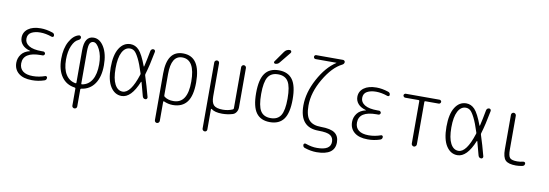

<svg xmlns="http://www.w3.org/2000/svg" viewBox="-67 -1248 5634 1971"><g transform="rotate(10 2750.0 -262.5)"><path d="M200.2 -280.3Q201.2 -280.3 201.2 -281.2Q201.2 -283.2 199.2 -283.2Q144.5 -297.9 117.2 -329.6Q89.8 -361.3 89.8 -402.3Q89.8 -460 137.2 -495.1Q184.6 -530.3 268.6 -530.3Q326.2 -530.3 391.6 -508.8Q414.1 -502 414.1 -478.5Q414.1 -470.7 407.2 -466.3Q400.4 -461.9 391.6 -464.8Q328.1 -487.3 271.5 -487.3Q214.8 -487.3 177.7 -466.8Q140.6 -446.3 140.6 -399.4Q140.6 -354.5 184.6 -327.6Q228.5 -300.8 315.4 -300.8H335Q342.8 -300.8 349.1 -294.4Q355.5 -288.1 355.5 -280.3Q355.5 -272.5 349.1 -266.1Q342.8 -259.8 335 -259.8H315.4Q132.8 -259.8 131.8 -141.6Q131.8 -88.9 167.5 -61Q203.1 -33.2 271.5 -33.2Q335.9 -33.2 398.4 -55.7Q405.3 -58.6 412.1 -53.7Q418.9 -48.8 418.9 -41Q418.9 -17.6 397.5 -10.7Q334 10.7 268.6 9.8Q178.7 9.8 129.9 -30.3Q81.1 -70.3 81.1 -139.6Q81.1 -187.5 110.4 -227.1Q139.6 -266.6 200.2 -280.3Z M775.4 -375V-43.9Q775.4 -35.2 784.2 -37.1Q851.6 -48.8 886.7 -108.4Q921.9 -168 921.9 -269.5Q921.9 -361.3 890.6 -423.3Q859.4 -485.4 825.2 -485.4Q800.8 -485.4 788.1 -462.9Q775.4 -440.4 775.4 -375ZM715.8 7.8Q627 -3.9 577.6 -74.2Q528.3 -144.5 528.3 -259.8Q528.3 -368.2 568.8 -440.9Q609.4 -513.7 667 -527.3Q675.8 -529.3 683.1 -522.9Q690.4 -516.6 690.4 -506.8Q690.4 -489.3 667 -478.5Q629.9 -462.9 604 -404.3Q578.1 -345.7 578.1 -259.8Q578.1 -163.1 614.3 -105.5Q650.4 -47.9 715.8 -37.1Q724.6 -35.2 724.6 -43.9V-382.8Q724.6 -530.3 820.3 -530.3Q884.8 -530.3 928.2 -458.5Q971.7 -386.7 971.7 -269.5Q971.7 -148.4 922.4 -76.2Q873 -3.9 784.2 7.8Q775.4 9.8 775.4 16.6V195.3Q775.4 206.1 767.6 212.9Q759.8 219.7 750 219.7Q740.2 219.7 732.4 212.9Q724.6 206.1 724.6 195.3V16.6Q724.6 9.8 715.8 7.8Z M1207 -485.4Q1155.3 -485.4 1125 -427.7Q1094.7 -370.1 1094.7 -260.3Q1094.7 -150.4 1125 -93.3Q1155.3 -36.1 1207 -36.1Q1291 -36.1 1355.5 -237.3Q1359.4 -246.1 1356.4 -252.9Q1326.2 -348.6 1299.3 -401.4Q1272.5 -454.1 1252.4 -469.7Q1232.4 -485.4 1207 -485.4ZM1204.1 9.8Q1132.8 9.8 1088.4 -58.6Q1043.9 -127 1043.9 -259.8Q1043.9 -391.6 1087.9 -460.9Q1131.8 -530.3 1204.1 -530.3Q1254.9 -530.3 1293 -489.7Q1331.1 -449.2 1376 -329.1Q1377 -327.1 1378.4 -327.6Q1379.9 -328.1 1380.9 -330.1Q1397.5 -400.4 1415 -495.1Q1417 -505.9 1424.8 -512.7Q1432.6 -519.5 1442.9 -519.5Q1453.1 -519.5 1459 -512.2Q1464.8 -504.9 1462.9 -495.1Q1435.5 -348.6 1407.2 -255.9Q1404.3 -247.1 1407.2 -238.3Q1439.5 -139.6 1469.7 -24.4Q1471.7 -15.6 1466.3 -7.8Q1460.9 0 1451.2 0Q1426.8 0 1419.9 -25.4Q1387.7 -144.5 1381.8 -167Q1380.9 -168.9 1378.9 -168.9Q1377 -168.9 1376 -167Q1303.7 9.8 1204.1 9.8Z M1635.7 -294.9V-73.2Q1635.7 -64.5 1642.6 -58.6Q1680.7 -30.3 1737.3 -31.2Q1884.8 -31.2 1883.8 -259.8Q1883.8 -487.3 1751 -488.3Q1635.7 -488.3 1635.7 -294.9ZM1585 194.3V-292Q1585 -530.3 1752 -530.3Q1934.6 -530.3 1934.6 -259.8Q1934.6 -121.1 1885.3 -55.7Q1835.9 9.8 1737.3 9.8Q1689.5 9.8 1642.6 -11.7Q1640.6 -12.7 1638.2 -11.2Q1635.7 -9.8 1635.7 -6.8V194.3Q1635.7 204.1 1627.9 211.9Q1620.1 219.7 1609.9 219.7Q1599.6 219.7 1592.3 212.4Q1585 205.1 1585 194.3Z M2108.4 219.7Q2097.7 219.7 2089.8 212.4Q2082 205.1 2082 195.3V-495.1Q2082 -504.9 2089.4 -512.2Q2096.7 -519.5 2108.4 -519.5Q2118.2 -519.5 2125 -512.7Q2131.8 -505.9 2131.8 -495.1V-150.4Q2131.8 -84 2158.2 -58.1Q2184.6 -32.2 2252 -32.2Q2306.6 -32.2 2353.5 -52.7Q2361.3 -55.7 2362.3 -65.4V-494.1Q2362.3 -504.9 2369.6 -512.2Q2377 -519.5 2387.2 -519.5Q2397.5 -519.5 2404.8 -512.2Q2412.1 -504.9 2412.1 -494.1V-84Q2412.1 -56.6 2397.9 -34.7Q2383.8 -12.7 2360.4 -5.9Q2307.6 9.8 2252 9.8Q2174.8 9.8 2138.7 -19.5Q2137.7 -21.5 2134.8 -20Q2131.8 -18.6 2131.8 -16.6V195.3Q2131.8 206.1 2125 212.9Q2118.2 219.7 2108.4 219.7Z M2855.5 -436Q2823.2 -488.3 2750 -488.3Q2676.8 -488.3 2644.5 -436Q2612.3 -383.8 2612.3 -259.8Q2612.3 -135.7 2644.5 -84Q2676.8 -32.2 2750 -32.2Q2823.2 -32.2 2855.5 -84Q2887.7 -135.7 2887.7 -259.8Q2887.7 -383.8 2855.5 -436ZM2893.6 -54.7Q2846.7 9.8 2750 9.8Q2653.3 9.8 2606.4 -54.7Q2559.6 -119.1 2559.6 -260.3Q2559.6 -401.4 2606.4 -465.8Q2653.3 -530.3 2750 -530.3Q2846.7 -530.3 2893.6 -465.8Q2940.4 -401.4 2940.4 -260.3Q2940.4 -119.1 2893.6 -54.7ZM2767.6 -724.6Q2789.1 -754.9 2825.2 -754.9Q2835.9 -754.9 2840.3 -745.1Q2844.7 -735.4 2837.9 -726.6L2743.2 -610.4Q2728.5 -590.8 2700.2 -589.8Q2692.4 -589.8 2687.5 -597.7Q2682.6 -605.5 2688.5 -612.3Z M3257.8 9.8Q3059.6 9.8 3059.6 -218.8Q3059.6 -353.5 3136.7 -496.6Q3213.9 -639.6 3316.4 -706.1Q3318.4 -706.1 3318.4 -708Q3318.4 -709 3317.4 -709H3099.6Q3091.8 -709 3085.9 -715.3Q3080.1 -721.7 3080.1 -730Q3080.1 -738.3 3085.9 -744.1Q3091.8 -750 3099.6 -750H3379.9Q3387.7 -750 3394 -744.1Q3400.4 -738.3 3400.4 -730.5Q3400.4 -711.9 3380.9 -701.2Q3281.2 -652.3 3196.3 -507.8Q3111.3 -363.3 3111.3 -227.5Q3111.3 -122.1 3150.9 -77.6Q3190.4 -33.2 3275.4 -33.2Q3377 -33.2 3420.9 -1.5Q3464.8 30.3 3464.8 95.7Q3464.8 229.5 3275.4 230.5Q3214.8 230.5 3151.4 209Q3129.9 203.1 3129.9 178.7Q3129.9 170.9 3136.7 166Q3143.6 161.1 3152.3 164.1Q3218.8 187.5 3272.5 186.5Q3414.1 186.5 3414.1 98.6Q3414.1 54.7 3381.8 32.2Q3349.6 9.8 3257.8 9.8Z M3700.2 -280.3Q3701.2 -280.3 3701.2 -281.2Q3701.2 -283.2 3699.2 -283.2Q3644.5 -297.9 3617.2 -329.6Q3589.8 -361.3 3589.8 -402.3Q3589.8 -460 3637.2 -495.1Q3684.6 -530.3 3768.6 -530.3Q3826.2 -530.3 3891.6 -508.8Q3914.1 -502 3914.1 -478.5Q3914.1 -470.7 3907.2 -466.3Q3900.4 -461.9 3891.6 -464.8Q3828.1 -487.3 3771.5 -487.3Q3714.8 -487.3 3677.7 -466.8Q3640.6 -446.3 3640.6 -399.4Q3640.6 -354.5 3684.6 -327.6Q3728.5 -300.8 3815.4 -300.8H3835Q3842.8 -300.8 3849.1 -294.4Q3855.5 -288.1 3855.5 -280.3Q3855.5 -272.5 3849.1 -266.1Q3842.8 -259.8 3835 -259.8H3815.4Q3632.8 -259.8 3631.8 -141.6Q3631.8 -88.9 3667.5 -61Q3703.1 -33.2 3771.5 -33.2Q3835.9 -33.2 3898.4 -55.7Q3905.3 -58.6 3912.1 -53.7Q3918.9 -48.8 3918.9 -41Q3918.9 -17.6 3897.5 -10.7Q3834 10.7 3768.6 9.8Q3678.7 9.8 3629.9 -30.3Q3581.1 -70.3 3581.1 -139.6Q3581.1 -187.5 3610.4 -227.1Q3639.6 -266.6 3700.2 -280.3Z M4074.2 -478.5Q4066.4 -478.5 4060.1 -485.4Q4053.7 -492.2 4053.7 -500Q4053.7 -507.8 4060.1 -513.7Q4066.4 -519.5 4074.2 -519.5H4425.8Q4433.6 -519.5 4439.9 -513.7Q4446.3 -507.8 4446.3 -500Q4446.3 -492.2 4439.9 -485.4Q4433.6 -478.5 4425.8 -478.5H4284.2Q4276.4 -478.5 4276.4 -469.7V-26.4Q4276.4 -16.6 4268.1 -8.3Q4259.8 0 4250 0Q4240.2 0 4231.9 -7.8Q4223.6 -15.6 4223.6 -26.4V-469.7Q4223.6 -478.5 4215.8 -478.5Z M4707 -485.4Q4655.3 -485.4 4625 -427.7Q4594.7 -370.1 4594.7 -260.3Q4594.7 -150.4 4625 -93.3Q4655.3 -36.1 4707 -36.1Q4791 -36.1 4855.5 -237.3Q4859.4 -246.1 4856.4 -252.9Q4826.2 -348.6 4799.3 -401.4Q4772.5 -454.1 4752.4 -469.7Q4732.4 -485.4 4707 -485.4ZM4704.1 9.8Q4632.8 9.8 4588.4 -58.6Q4543.9 -127 4543.9 -259.8Q4543.9 -391.6 4587.9 -460.9Q4631.8 -530.3 4704.1 -530.3Q4754.9 -530.3 4793 -489.7Q4831.1 -449.2 4876 -329.1Q4877 -327.1 4878.4 -327.6Q4879.9 -328.1 4880.9 -330.1Q4897.5 -400.4 4915 -495.1Q4917 -505.9 4924.8 -512.7Q4932.6 -519.5 4942.9 -519.5Q4953.1 -519.5 4959 -512.2Q4964.8 -504.9 4962.9 -495.1Q4935.5 -348.6 4907.2 -255.9Q4904.3 -247.1 4907.2 -238.3Q4939.5 -139.6 4969.7 -24.4Q4971.7 -15.6 4966.3 -7.8Q4960.9 0 4951.2 0Q4926.8 0 4919.9 -25.4Q4887.7 -144.5 4881.8 -167Q4880.9 -168.9 4878.9 -168.9Q4877 -168.9 4876 -167Q4803.7 9.8 4704.1 9.8Z M5315.4 9.8Q5235.4 9.8 5205.1 -21Q5174.8 -51.8 5174.8 -134.8V-494.1Q5174.8 -504.9 5182.6 -512.2Q5190.4 -519.5 5200.2 -519.5Q5210 -519.5 5217.8 -511.7Q5225.6 -503.9 5225.6 -494.1V-139.6Q5225.6 -75.2 5244.1 -54.7Q5262.7 -34.2 5320.3 -34.2Q5349.6 -34.2 5382.8 -42Q5390.6 -43.9 5397.9 -39.6Q5405.3 -35.2 5405.3 -27.3Q5405.3 -2.9 5382.8 2Q5348.6 9.8 5315.4 9.8Z"/></g></svg>

Font: Rounded-X Mgen+ 1mn light
Style: Regular
Weight: 200
Designer: [Source Han Sans]
Ryoko NISHIZUKA  (kana & ideographs); Paul D. Hunt (Latin, Greek & Cyrillic); Wenlong ZHANG  (bopomofo
Version: Version 1.059.20150602